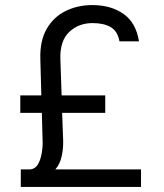

<svg xmlns="http://www.w3.org/2000/svg" viewBox="-20 -737 647 757"><path d="M528 -574H451Q444 -614 416.5 -630Q389 -646 345 -646Q290 -646 253 -611Q216 -576 218 -505L223 -361H395V-292H225L229 -184Q230 -151 223 -120Q216 -89 198 -69H536V0H62V-69H99Q119 -71 129.5 -89Q140 -107 144.5 -133Q149 -159 148 -181L145 -292H60V-361H143L139 -505Q137 -576 164 -623Q191 -670 238.5 -693.5Q286 -717 344 -717Q417 -717 466.5 -682.5Q516 -648 528 -574Z"/></svg>

Font: Asta Sans
Style: Regular
Weight: 400
Designer: 42dot
Version: Version 1.000